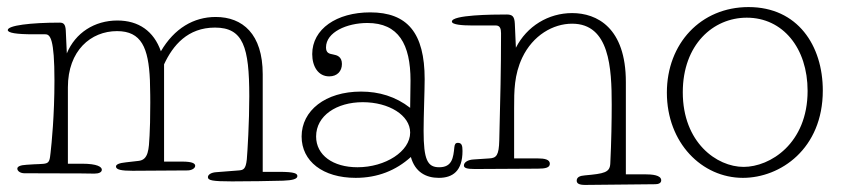

<svg xmlns="http://www.w3.org/2000/svg" viewBox="-20 -492 2381 543"><path d="M723 -282C723 -396 666 -444 590 -444C528 -444 473 -412 435 -347C415 -404 372 -434 312 -434C247 -434 193 -399 169 -341L166 -406C165 -423 160 -428 149 -428C66 -428 2 -420 2 -407C2 -399 26 -395 75 -395H108C122 -395 134 -383 134 -264C134 -166 126 -86 123 -60C119 -21 117 -31 55 -26C37 -25 29 -21 29 -15C29 -8 38 -2 49 -2C227 -2 236 -1 247 -1C260 -1 268 -5 268 -12C268 -20 255 -29 212 -29H172V-245C172 -349 237 -404 311 -404C380 -404 400 -357 404 -265C405 -235 405 -204 405 -202C405 -152 404 -131 403 -109C401 -70 400 -40 372 -37L337 -33C317 -31 308 -27 308 -21C308 -12 324 -9 355 -9C373 -9 499 -10 510 -10C522 -10 532 -16 532 -23C532 -29 526 -35 495 -35H444V-310C469 -364 511 -414 588 -414C668 -414 685 -359 685 -220C685 -145 680 -65 678 -41C675 -13 668 -11 655 -10L591 -5C577 -4 568 2 568 9C568 18 580 21 636 21C668 21 759 20 781 19C808 18 821 14 821 6C821 -1 814 -6 770 -6H723Z M1140 -187C1099 -219 1052 -233 1001 -233C900 -233 833 -179 833 -106C833 -36 893 11 986 11C1048 11 1100 -10 1142 -48C1154 -5 1185 11 1221 11C1260 11 1288 -8 1288 -65C1288 -80 1286 -88 1275 -88C1268 -88 1266 -84 1265 -76C1262 -46 1259 -19 1222 -19C1189 -19 1178 -40 1178 -122C1178 -165 1181 -236 1181 -268C1181 -399 1132 -457 1027 -457C932 -457 863 -410 863 -339C863 -304 880 -276 911 -276C934 -276 947 -291 947 -311C947 -332 933 -336 922 -338C911 -340 902 -342 902 -358C902 -401 961 -427 1019 -427C1107 -427 1141 -367 1141 -264C1141 -246 1140 -187 1140 -187ZM874 -106C874 -165 932 -203 1006 -203C1080 -203 1140 -166 1140 -117C1140 -64 1070 -19 991 -19C922 -19 874 -53 874 -106Z M1750 -260C1750 -414 1668 -455 1598 -455C1531 -455 1470 -418 1439 -357L1436 -425C1435 -447 1428 -451 1412 -451C1372 -451 1258 -450 1258 -431C1258 -422 1289 -420 1313 -420H1382C1394 -420 1397 -411 1397 -398C1397 -288 1395 -220 1392 -95C1391 -53 1384 -45 1364 -44L1319 -41C1303 -40 1292 -33 1292 -24C1292 -17 1300 -14 1323 -14C1336 -14 1491 -15 1501 -15C1523 -15 1535 -18 1535 -29C1535 -41 1520 -44 1501 -44H1434V-186C1434 -235 1434 -280 1457 -329C1487 -392 1544 -425 1598 -425C1704 -425 1710 -300 1710 -196C1710 -154 1709 -89 1706 -30C1705 -4 1689 -1 1634 4C1620 5 1611 9 1611 19C1611 27 1618 31 1635 31C1647 31 1821 29 1833 29C1842 29 1850 26 1850 18C1850 3 1824 1 1804 1H1750Z M2307 -236C2307 -363 2236 -472 2097 -472C1962 -472 1866 -369 1866 -230C1866 -88 1965 11 2081 11C2187 11 2307 -71 2307 -236ZM2092 -442C2194 -442 2264 -356 2264 -235C2264 -86 2158 -20 2083 -20C2007 -20 1911 -89 1911 -231C1911 -366 1997 -442 2092 -442Z"/></svg>

Font: Life Savers
Style: Regular
Weight: 400
Designer: Pablo Impallari, Rodrigo Fuenzalida, Brenda Gallo
Foundry: Pablo Impallari, Rodrigo Fuenzalida, Brenda Gallo
Version: Version 3.000